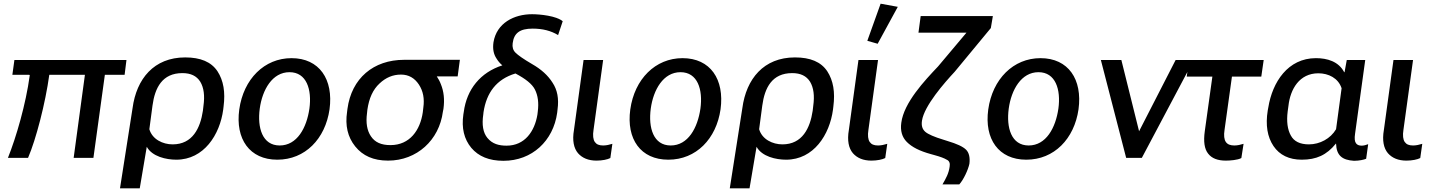

<svg xmlns="http://www.w3.org/2000/svg" viewBox="-20 -855 7788 1040"><path d="M665 -530H58L47 -450H135C141 -450 142 -449 141 -446C120 -291 68 -112 23 0H132C175 -100 226 -296 247 -450H440L379 0H486L548 -450H655Z M630 165H737L775 -60C804 -7 880 10 935 10C1085 10 1171 -126 1189 -261L1191 -278C1201 -356 1191 -418 1158 -469C1124 -520 1066 -544 983 -544C814 -544 719 -428 698 -269ZM915 -73C862 -73 805 -100 789 -155L806 -283C819 -380 859 -459 968 -459C1013 -459 1045 -444 1065 -412C1084 -380 1090 -337 1082 -281L1079 -255C1065 -161 1023 -73 915 -73Z M1482 10C1633 10 1742 -103 1765 -263C1787 -425 1710 -540 1559 -540C1412 -540 1299 -427 1276 -262C1254 -102 1332 10 1482 10ZM1495 -67C1401 -67 1373 -163 1387 -267C1401 -369 1455 -464 1548 -464C1641 -464 1670 -370 1656 -267C1641 -162 1589 -67 1495 -67Z M2082 15C2238 15 2359 -96 2379 -250L2382 -265C2389 -316 2384 -360 2368 -399C2362 -415 2354 -429 2346 -441H2459L2471 -531H2169C2003 -531 1884 -431 1862 -265L1860 -249C1849 -175 1863 -113 1904 -62C1945 -11 2003 15 2082 15ZM2095 -69C2045 -69 2011 -84 1989 -117C1968 -148 1961 -190 1968 -242L1970 -261C1979 -323 2000 -370 2036 -403C2070 -435 2108 -451 2152 -451C2194 -451 2226 -432 2249 -397C2272 -362 2280 -321 2273 -272L2270 -246C2256 -150 2200 -69 2095 -69Z M2707 16C2862 16 2977 -92 2998 -244L3000 -262C3008 -321 2999 -368 2973 -407C2948 -447 2911 -480 2862 -508C2814 -536 2786 -556 2772 -570C2759 -583 2754 -600 2757 -621C2764 -676 2796 -700 2865 -700C2920 -700 2965 -688 3003 -665L3028 -740C2994 -769 2905 -778 2862 -778C2764 -778 2670 -730 2653 -626C2648 -591 2653 -562 2670 -537C2678 -524 2688 -512 2701 -501C2583 -463 2508 -372 2492 -248L2490 -236C2479 -161 2494 -101 2533 -54C2572 -8 2629 16 2707 16ZM2877 -371C2894 -338 2899 -298 2893 -251L2891 -234C2876 -144 2823 -66 2724 -66C2683 -66 2647 -75 2620 -108C2597 -136 2589 -178 2598 -237L2599 -247C2615 -353 2669 -426 2772 -457C2827 -428 2862 -400 2877 -371Z M3211 15C3242 15 3271 9 3286 1L3297 -76C3281 -71 3264 -67 3247 -67C3225 -67 3211 -73 3202 -86C3193 -99 3190 -121 3195 -152L3247 -530H3141L3089 -151C3079 -94 3088 -52 3111 -25C3134 1 3167 15 3211 15Z M3600 10C3751 10 3860 -103 3883 -263C3905 -425 3828 -540 3677 -540C3530 -540 3417 -427 3394 -262C3372 -102 3450 10 3600 10ZM3613 -67C3519 -67 3491 -163 3505 -267C3519 -369 3573 -464 3666 -464C3759 -464 3788 -370 3774 -267C3759 -162 3707 -67 3613 -67Z M3933 165H4040L4078 -60C4107 -7 4183 10 4238 10C4388 10 4474 -126 4492 -261L4494 -278C4504 -356 4494 -418 4461 -469C4427 -520 4369 -544 4286 -544C4117 -544 4022 -428 4001 -269ZM4218 -73C4165 -73 4108 -100 4092 -155L4109 -283C4122 -380 4162 -459 4271 -459C4316 -459 4348 -444 4368 -412C4387 -380 4393 -337 4385 -281L4382 -255C4368 -161 4326 -73 4218 -73Z M4700 15C4731 15 4760 9 4775 1L4786 -76C4770 -71 4753 -67 4736 -67C4714 -67 4700 -73 4691 -86C4682 -99 4679 -121 4684 -152L4736 -530H4630L4578 -151C4568 -94 4577 -52 4600 -25C4623 1 4656 15 4700 15ZM4734 -618 4843 -818 4750 -835 4678 -634Z M5085 144H5176C5199 119 5224 65 5231 32C5235 -2 5229 -28 5213 -44C5196 -61 5163 -76 5113 -91L5091 -98C5041 -113 5007 -128 4992 -141C4976 -155 4970 -174 4974 -201C4986 -282 5096 -407 5151 -466L5347 -703L5358 -768H4967L4955 -678H5215L5061 -495C4988 -418 4876 -299 4862 -190C4856 -147 4866 -112 4892 -86C4920 -58 4961 -37 5023 -20L5041 -15C5074 -6 5095 2 5108 10C5122 16 5127 29 5124 47C5119 85 5104 111 5085 144Z M5539 10C5690 10 5799 -103 5822 -263C5844 -425 5767 -540 5616 -540C5469 -540 5356 -427 5333 -262C5311 -102 5389 10 5539 10ZM5552 -67C5458 -67 5430 -163 5444 -267C5458 -369 5512 -464 5605 -464C5698 -464 5727 -370 5713 -267C5698 -162 5646 -67 5552 -67Z M6348 -530 6150 -144 6054 -530H5943L6080 0H6165L6446 -530Z M6408 -440H6547L6506 -145C6498 -88 6504 -48 6524 -23C6544 3 6576 15 6620 15C6642 15 6685 12 6704 1L6716 -76C6700 -71 6683 -67 6666 -67C6644 -67 6629 -73 6620 -86C6611 -99 6608 -121 6613 -152L6653 -440H6812L6825 -530H6421Z M7031 10C7110 10 7166 -15 7216 -77H7217C7219 -12 7251 12 7314 16C7343 16 7368 10 7380 5L7391 -74C7381 -70 7367 -66 7356 -66C7342 -66 7331 -70 7325 -79C7318 -88 7316 -105 7320 -131L7375 -530H7275L7263 -464H7261C7231 -522 7169 -540 7108 -540C6956 -540 6872 -410 6850 -273L6847 -257C6834 -177 6845 -113 6878 -64C6911 -15 6963 10 7031 10ZM7070 -73C7022 -73 6989 -89 6972 -121C6954 -153 6948 -197 6955 -252L6959 -281C6969 -373 7019 -458 7121 -458C7176 -458 7229 -432 7247 -377L7217 -155C7187 -104 7129 -73 7070 -73Z M7598 15C7629 15 7658 9 7673 1L7684 -76C7668 -71 7651 -67 7634 -67C7612 -67 7598 -73 7589 -86C7580 -99 7577 -121 7582 -152L7634 -530H7528L7476 -151C7466 -94 7475 -52 7498 -25C7521 1 7554 15 7598 15Z"/></svg>

Font: Cheyenne Sans Medium
Style: Italic
Weight: 500
Italic angle: -8.13011°
Designer: The Public Sans project authors (U.S. Web Design System), Libre Franklin designed by Pablo Impallari and Rodrigo Fuenzal
Foundry: The Cheyenne Sans Project Authors
Version: Version 2.007